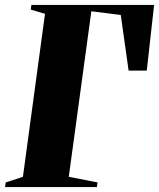

<svg xmlns="http://www.w3.org/2000/svg" viewBox="-38 -763 648 783"><path d="M-17.5 0 -14.5 -19 55.5 -42 145.5 -706.5 87.5 -724 90 -743H590.5L560.5 -475H486.5L454.5 -702L334.5 -717L242.5 -42L360 -19L357 0Z"/></svg>

Font: Merriweather 144pt Black
Style: Italic
Weight: 900
Italic angle: -7.8°
Version: Version 2.101